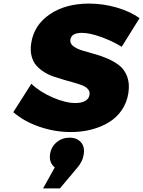

<svg xmlns="http://www.w3.org/2000/svg" viewBox="-20 -730 798 1070"><path d="M54.2 -105 154.8 -263.2Q201.2 -218.3 273.2 -187Q345.2 -155.8 399.9 -155.8Q434.1 -155.8 455.1 -167.7Q476.1 -179.7 479 -203.1Q481.4 -219.7 470.9 -232.4Q460.4 -245.1 440.4 -253.4Q420.4 -261.7 394 -269Q367.7 -276.4 338.4 -284.7Q309.1 -293 280.3 -302.7Q251.5 -312.5 226.1 -328.4Q200.7 -344.2 182.4 -365Q164.1 -385.7 156 -417.5Q147.9 -449.2 153.8 -488.8Q168.9 -589.8 256.8 -649.9Q344.7 -710 476.1 -710Q555.2 -710 630.4 -688Q705.6 -666 757.8 -628.9L658.2 -469.2Q606 -501.5 542.5 -524.2Q479 -546.9 436 -546.9Q377.9 -546.9 372.1 -508.8Q369.1 -488.3 387.5 -473.6Q405.8 -459 436.5 -449.2Q467.3 -439.5 504.9 -429.4Q542.5 -419.4 579.1 -403.6Q615.7 -387.7 644.8 -365.2Q673.8 -342.8 688.5 -304Q703.1 -265.1 695.8 -213.9Q688 -159.7 658.9 -116.9Q629.9 -74.2 585.9 -47.9Q542 -21.5 488.5 -7.8Q435.1 5.9 375 5.9Q285.2 5.9 199 -23.9Q112.8 -53.7 54.2 -105ZM220.2 319.8 285.2 203.1Q252.4 176.3 258.8 129.9Q264.6 88.9 295.4 63Q326.2 37.1 368.2 37.1Q406.7 37.1 429.9 61.5Q453.1 85.9 446.8 128.9Q441.4 168.9 412.1 203.1L314 319.8Z"/></svg>

Font: Trueno ExtraBold
Style: Italic
Weight: 800
Designer: Julieta Ulanovsky
Foundry: Julieta Ulanovsky
Version: Version 3.001b | FøM Fix